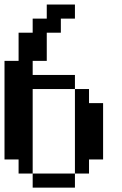

<svg xmlns="http://www.w3.org/2000/svg" viewBox="-20 -817 540 852"><path d="M0 -109.4V-546.9H62.5V-671.9H125V-734.4H187.5V-796.9H312.5V-734.4H250V-671.9H187.5V-546.9H125V-484.4H312.5V-421.9H375V-359.4H437.5V-109.4H375V-46.9H312.5V-421.9H125V-46.9H62.5V-109.4ZM312.5 -46.9V15.6H125V-46.9Z"/></svg>

Font: KH Dot Dougenzaka 16
Style: Regular
Weight: 400
Designer: Original version for X68000 by Keitarou Hiraki (http://hp.vector.co.jp/authors/VA000874/) / TrueType conversion by Homem
Version: Version 1.00.20150527